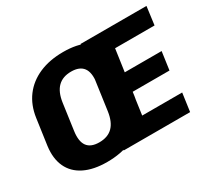

<svg xmlns="http://www.w3.org/2000/svg" viewBox="-141 -940 1283 1181"><g transform="rotate(-30 501.0 -350.0)"><path d="M314 11Q218 11 153.5 -21Q89 -53 61 -113.5Q33 -174 44 -258L70 -442Q82 -527 127 -587Q172 -647 245.5 -679Q319 -711 416 -711Q513 -711 577.5 -679Q642 -647 670 -587Q698 -527 686 -442L661 -258Q649 -174 604 -113.5Q559 -53 485.5 -21Q412 11 314 11ZM332 -118Q393 -118 427.5 -152.5Q462 -187 472 -257L499 -443Q509 -513 483.5 -547.5Q458 -582 398 -582Q338 -582 303 -547.5Q268 -513 258 -443L232 -257Q222 -187 247 -152.5Q272 -118 332 -118ZM600 -129H926L908 0H436L534 -700H1002L985 -571H663L719 -671L672 -342L640 -413H944L926 -285H622L674 -356L628 -29Z"/></g></svg>

Font: Pathway Extreme SemiCondensed ExtraBold
Style: Italic
Weight: 800
Width: 4
Italic angle: -8°
Version: Version 1.001;gftools[0.9.26]